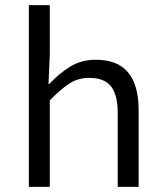

<svg xmlns="http://www.w3.org/2000/svg" viewBox="-20 -732 640 752"><path d="M93 0V-712H175V-518L170 -403H173Q210 -443 254 -470.5Q298 -498 355 -498Q441 -498 482 -448Q523 -398 523 -302V0H441V-291Q441 -360 415 -393.5Q389 -427 329 -427Q286 -427 252 -405Q218 -383 175 -339V0Z"/></svg>

Font: Source Code Pro
Style: Regular
Weight: 400
Monospace: yes
Designer: Paul D. Hunt, Teo Tuominen
Foundry: Adobe Systems Incorporated
Version: Version 1.018;hotconv 1.0.116;makeotfexe 2.5.65601